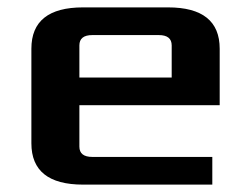

<svg xmlns="http://www.w3.org/2000/svg" viewBox="-20 -500 680 520"><path d="M65 -112V-368Q65 -480 205 -480H435Q575 -480 575 -368V-215H195V-103Q195 -75 230 -75H555V0H205Q65 0 65 -112ZM195 -290H445V-377Q445 -405 410 -405H230Q195 -405 195 -377Z"/></svg>

Font: Xolonium
Style: Regular
Weight: 400
Designer: Severin Meyer
Version: Version 4.2